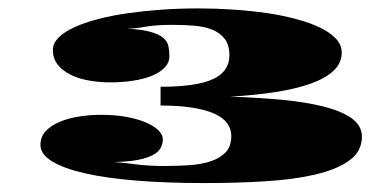

<svg xmlns="http://www.w3.org/2000/svg" viewBox="-20 -874 904 445"><path d="M73.7 -538.1Q73.7 -557.1 86.2 -570.3Q98.6 -583.5 118.7 -591.8Q138.7 -600.1 163.8 -604Q189 -607.9 214.4 -607.9Q247.1 -607.9 273.4 -603Q299.8 -598.1 318.4 -590.1Q336.9 -582 347.2 -572Q357.4 -562 357.4 -551.3Q357.4 -540 352.1 -530.5Q346.7 -521 333.5 -514.2Q320.3 -507.3 298.3 -503.2Q276.4 -499 243.7 -498.5Q266.1 -497.1 294.4 -493.2Q322.8 -489.3 360.8 -489.3Q391.6 -489.3 419.7 -491.2Q447.8 -493.2 469.2 -500.5Q490.7 -507.8 503.4 -521.5Q516.1 -535.2 516.1 -558.6Q516.1 -574.7 506.8 -587.9Q497.6 -601.1 477.8 -610.1Q458 -619.1 427 -624.3Q396 -629.4 352.1 -629.4V-672.9Q434.6 -672.9 473.1 -690.4Q511.7 -708 511.7 -745.6Q511.7 -769.5 501 -783.7Q490.2 -797.9 471.9 -805.2Q453.6 -812.5 429.4 -814.5Q405.3 -816.4 378.4 -816.4Q341.8 -816.4 316.9 -812Q292 -807.6 274.9 -807.6Q309.6 -805.7 329.3 -800Q349.1 -794.4 358.6 -786.1Q368.2 -777.8 370.4 -766.8Q372.6 -755.9 372.6 -743.7Q372.6 -728.5 361.3 -717Q350.1 -705.6 331.1 -698Q312 -690.4 287.4 -686.8Q262.7 -683.1 236.3 -683.1Q210.4 -683.1 186.5 -687.3Q162.6 -691.4 143.8 -700.7Q125 -710 113.8 -724.1Q102.5 -738.3 102.5 -758.3Q102.5 -773.4 115.5 -786.6Q128.4 -799.8 151.6 -810.5Q174.8 -821.3 206.5 -829.6Q238.3 -837.9 275.6 -843.3Q313 -848.6 354.5 -851.6Q396 -854.5 439 -854.5Q479.5 -854.5 520 -851.8Q560.5 -849.1 597.7 -843.8Q634.8 -838.4 666.5 -829.8Q698.2 -821.3 721.7 -810.1Q745.1 -798.8 758.5 -784.4Q772 -770 772 -752.4Q772 -728 753.2 -710.2Q734.4 -692.4 700.2 -680.2Q666 -668 618.4 -660.6Q570.8 -653.3 513.2 -649.9Q578.6 -647.9 634.5 -642.6Q690.4 -637.2 731.4 -626.7Q772.5 -616.2 795.7 -599.4Q818.8 -582.5 818.8 -557.1Q818.8 -523.4 790 -502.4Q761.2 -481.4 711.7 -469.7Q662.1 -458 595.7 -453.9Q529.3 -449.7 454.1 -449.7Q367.7 -449.7 297.4 -455.3Q227.1 -460.9 177.5 -472.2Q127.9 -483.4 100.8 -500Q73.7 -516.6 73.7 -538.1Z"/></svg>

Font: Asset
Style: Regular
Weight: 400
Designer: Riccardo De Franceschi
Foundry: Sorkin Type Co.
Version: Version 1.001